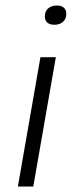

<svg xmlns="http://www.w3.org/2000/svg" viewBox="-20 -678 270 698"><path d="M45 0 127 -470H183L101 0ZM178 -588Q161 -588 152 -596Q143 -604 143 -618Q143 -637 155 -647.5Q167 -658 187 -658Q203 -658 212 -650Q221 -642 221 -628Q221 -609 209 -598.5Q197 -588 178 -588Z"/></svg>

Font: Gantari Light
Style: Italic
Weight: 300
Italic angle: -10°
Version: Version 1.000